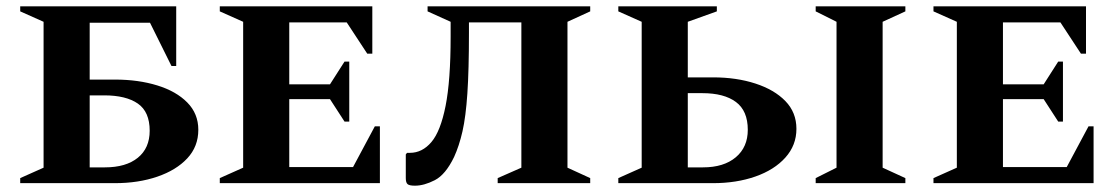

<svg xmlns="http://www.w3.org/2000/svg" viewBox="-20 -580 3535 608"><path d="M344 0H44V-16L118 -49V-511L44 -544V-560H538V-371H523L455 -508H264V-328H344Q418 -328 478 -309.5Q538 -291 573 -255.5Q608 -220 608 -169Q608 -116 573 -78.5Q538 -41 478 -20.5Q418 0 344 0ZM310 -278H264V-50H312Q379 -50 416.5 -80.5Q454 -111 454 -166Q454 -226 416.5 -252Q379 -278 310 -278Z M676 0V-16L750 -49V-511L676 -544V-560H1159V-410H1143L1078 -509H896V-313H1025L1071 -385H1086V-195H1071L1025 -266H896V-51H1098L1167 -180H1183V0Z M1556 0V-16L1631 -49V-509H1465V-476Q1465 -358 1460 -284Q1455 -210 1444.5 -164Q1434 -118 1418 -83Q1391 -27 1357 -9.5Q1323 8 1294 8Q1276 8 1270.5 3Q1265 -2 1265 -16V-91L1269 -96H1278Q1317 -96 1346 -130Q1375 -164 1391 -244.5Q1407 -325 1407 -464V-511L1334 -544V-560H1849V-544L1777 -511V-49L1849 -16V0Z M2238 0H1938V-16L2012 -49V-511L1938 -544V-560H2250V-544L2158 -511V-335H2238Q2312 -335 2372 -315.5Q2432 -296 2467 -260Q2502 -224 2502 -172Q2502 -120 2467 -81Q2432 -42 2372 -21Q2312 0 2238 0ZM2204 -285H2158V-50H2206Q2272 -50 2310 -82Q2348 -114 2348 -169Q2348 -229 2310.5 -257Q2273 -285 2204 -285ZM2563 0V-16L2629 -49V-511L2563 -544V-560H2847V-544L2775 -511V-49L2847 -16V0Z M2936 0V-16L3010 -49V-511L2936 -544V-560H3419V-410H3403L3338 -509H3156V-313H3285L3331 -385H3346V-195H3331L3285 -266H3156V-51H3358L3427 -180H3443V0Z"/></svg>

Font: Spectral SC
Style: Bold
Weight: 700
Designer: Jean-Baptiste Levee
Foundry: Production Type
Version: Version 2.001